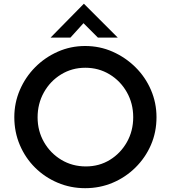

<svg xmlns="http://www.w3.org/2000/svg" viewBox="-20 -978 895 1006"><path d="M55 -364Q55 -439 84 -506.5Q113 -574 164 -625.5Q215 -677 282.5 -707Q350 -737 426 -737Q503 -737 570.5 -707Q638 -677 690 -625.5Q742 -574 771 -506.5Q800 -439 800 -364Q800 -286 771 -219Q742 -152 690 -100.5Q638 -49 570.5 -20.5Q503 8 426 8Q350 8 282.5 -20.5Q215 -49 164 -99.5Q113 -150 84 -218Q55 -286 55 -364ZM177 -363Q177 -292 210.5 -233.5Q244 -175 301.5 -140.5Q359 -106 430 -106Q500 -106 556 -140.5Q612 -175 645 -233.5Q678 -292 678 -364Q678 -436 644.5 -495Q611 -554 554 -588.5Q497 -623 427 -623Q357 -623 300 -588Q243 -553 210 -494Q177 -435 177 -363ZM493 -781 406 -868 436 -877 349 -781H245L419 -958H420L597 -781Z"/></svg>

Font: Reem Kufi Fun Medium
Style: Regular
Weight: 500
Designer: Khaled Hosny
Version: Version 1.005